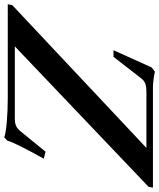

<svg xmlns="http://www.w3.org/2000/svg" viewBox="-6 -766 728 877"><g transform="rotate(90 357.5 -328.0)"><path d="M546.9 16.1Q526.9 8.8 475.1 4.4Q423.3 0 367.7 0H-61L-57.1 -20.5L595.2 -633.3H336.9Q316.9 -633.3 302.5 -628.4Q288.1 -623.5 276.9 -608.9L179.2 -482.9H148.9L227.5 -657.2L246.6 -671.9Q289.6 -663.1 320.8 -663.1H776.4L772.9 -643.1L131.3 -32.2H460.9Q482.4 -32.2 495.4 -38.3Q508.3 -44.4 521.5 -61L612.3 -172.4L644.5 -164.6Q569.8 -30.8 562 2Z"/></g></svg>

Font: Elstob SemiBold
Style: Italic
Weight: 600
Italic angle: -20°
Designer: Peter S. Baker
Version: Version 1.015